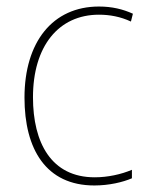

<svg xmlns="http://www.w3.org/2000/svg" viewBox="-20 -558 454 588"><path d="M269 10C314 10 356 0 384 -12V-38C351 -24 310 -15 270 -15C137 -15 81 -121 81 -260C81 -416 159 -513 283 -513C316 -513 349 -507 381 -492L387 -516C356 -530 323 -538 283 -538C141 -538 55 -429 55 -259C55 -101 121 10 269 10Z"/></svg>

Font: Noto Sans Gujarati UI SemiCondensed Thin
Style: Regular
Weight: 100
Width: 4
Designer: Jelle Bosma - Monotype Design Team, Universal Thirst
Foundry: Monotype Imaging Inc.
Version: Version 2.106